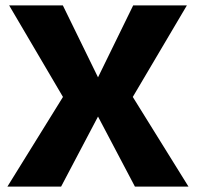

<svg xmlns="http://www.w3.org/2000/svg" viewBox="-20 -695 736 715"><path d="M7.5 0H207.5L345 -261L482.5 0H682L474.5 -334L676 -675H476L345 -407L214 -675H14L214.5 -334Z"/></svg>

Font: Anybody
Style: Bold
Weight: 700
Designer: Tyler Finck
Foundry: Etcetera Type Company
Version: Version 1.110